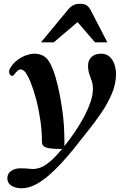

<svg xmlns="http://www.w3.org/2000/svg" viewBox="-20 -780 676 1019"><path d="M94.2 219.2Q61.5 219.2 40.3 205.3Q19 191.4 19 167Q19 140.1 39.6 126.7Q60.1 113.3 87.4 113.3Q119.1 113.3 140.6 116Q162.1 118.7 181.6 113.3Q202.1 107.9 220.9 95.7Q239.7 83.5 256.1 68.1Q272.5 52.7 285.9 37.6Q299.3 22.5 309.6 10.7Q267.6 10.7 244.4 7.3Q221.2 3.9 211.9 -4.2Q202.6 -12.2 202.6 -26.9Q202.6 -83.5 194.3 -141.1Q186 -198.7 172.6 -250Q159.2 -301.3 143.8 -339.8Q128.4 -378.4 114.3 -397Q109.9 -402.8 102.8 -407.2Q95.7 -411.6 89.4 -411.6Q80.6 -411.6 72.3 -403.8Q64 -396 57.1 -386.7Q50.3 -377 44.4 -377Q39.1 -377 33.7 -383.5Q28.3 -390.1 28.3 -400.9Q28.3 -407.2 31.2 -413.6Q47.9 -443.4 72 -461.2Q96.2 -479 120.6 -487.1Q145 -495.1 160.6 -495.1Q189.5 -495.1 210.7 -483.4Q231.9 -471.7 247.1 -441.4Q262.2 -413.6 275.4 -368.2Q288.6 -322.8 298.6 -269.5Q308.6 -216.3 314.7 -163.3Q320.8 -110.4 321.3 -66.9Q321.3 -52.2 321.8 -34.7Q322.3 -17.1 321.8 -4.4Q333.5 -19 352.3 -44.4Q371.1 -69.8 391.8 -102.1Q412.6 -134.3 431.2 -170.2Q449.7 -206.1 461.4 -241.5Q473.1 -276.9 473.1 -308.6Q473.1 -332 466.8 -350.3Q460.4 -368.7 453.9 -387.7Q447.3 -406.7 447.3 -431.2Q447.3 -460.4 466.1 -477.8Q484.9 -495.1 515.6 -495.1Q544.4 -495.1 562 -478.8Q579.6 -462.4 587.6 -437.7Q595.7 -413.1 595.7 -386.7Q595.7 -335.4 574 -283.7Q552.2 -231.9 517.8 -181.2Q483.4 -130.4 443.4 -81.1Q403.3 -31.7 366.7 15.6Q338.4 50.3 305.7 85.9Q272.9 121.6 237.5 152.1Q202.1 182.6 165.8 200.9Q129.4 219.2 94.2 219.2ZM197.3 -555.2 346.2 -734.9Q355.5 -745.6 369.4 -752.7Q383.3 -759.8 406.2 -759.8Q429.2 -759.8 440.9 -751Q452.6 -742.2 459 -730.5L549.8 -555.2H484.4L391.6 -662.6L265.1 -555.2Z"/></svg>

Font: Gelasio SemiBold
Style: Italic
Weight: 600
Italic angle: -8.5°
Designer: Eben Sorkin
Foundry: Eben Sorkin
Version: Version 1.008